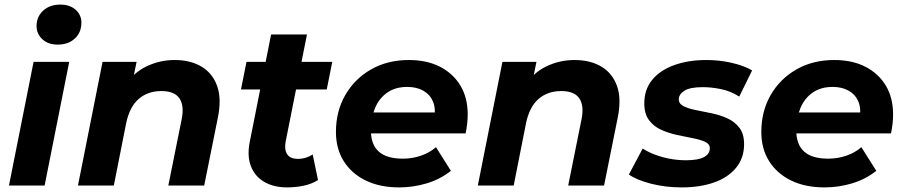

<svg xmlns="http://www.w3.org/2000/svg" viewBox="-20 -807 3929 835"><path d="M19 0 126 -538H281L174 0ZM231 -613Q189 -613 164 -636.5Q139 -660 139 -694Q139 -734 167.5 -760.5Q196 -787 242 -787Q284 -787 309 -764.5Q334 -742 334 -709Q334 -666 305.5 -639.5Q277 -613 231 -613Z M739 -546Q808 -546 856 -517.5Q904 -489 924 -434Q944 -379 928 -298L868 0H712L770 -288Q782 -347 760.5 -379Q739 -411 682 -411Q623 -411 583.5 -377Q544 -343 529 -273L475 0H319L426 -538H574L543 -386L521 -432Q560 -491 617.5 -518.5Q675 -546 739 -546Z M1229 8Q1171 8 1130 -15.5Q1089 -39 1071.5 -83.5Q1054 -128 1066 -189L1159 -657H1315L1222 -190Q1216 -156 1229 -136Q1242 -116 1277 -116Q1293 -116 1309.5 -121Q1326 -126 1340 -135L1363 -24Q1334 -6 1299 1Q1264 8 1229 8ZM1028 -418 1052 -538H1425L1401 -418Z M1716 8Q1632 8 1570.5 -22Q1509 -52 1475 -106Q1441 -160 1441 -233Q1441 -323 1481.5 -393.5Q1522 -464 1593.5 -505Q1665 -546 1758 -546Q1837 -546 1894 -516.5Q1951 -487 1982.5 -434.5Q2014 -382 2014 -309Q2014 -288 2011.5 -267Q2009 -246 2005 -227H1560L1576 -318H1932L1868 -290Q1876 -335 1863 -365.5Q1850 -396 1821 -412.5Q1792 -429 1751 -429Q1700 -429 1664.5 -404.5Q1629 -380 1611 -337Q1593 -294 1593 -240Q1593 -178 1627.5 -147.5Q1662 -117 1732 -117Q1773 -117 1811 -130Q1849 -143 1876 -167L1941 -64Q1894 -27 1835.5 -9.5Q1777 8 1716 8Z M2478 -546Q2547 -546 2595 -517.5Q2643 -489 2663 -434Q2683 -379 2667 -298L2607 0H2451L2509 -288Q2521 -347 2499.5 -379Q2478 -411 2421 -411Q2362 -411 2322.5 -377Q2283 -343 2268 -273L2214 0H2058L2165 -538H2313L2282 -386L2260 -432Q2299 -491 2356.5 -518.5Q2414 -546 2478 -546Z M2945 8Q2874 8 2811.5 -8Q2749 -24 2715 -48L2775 -161Q2810 -138 2860.5 -124Q2911 -110 2962 -110Q3017 -110 3042 -124Q3067 -138 3067 -162Q3067 -181 3046 -190.5Q3025 -200 2993 -206Q2961 -212 2924.5 -220Q2888 -228 2855.5 -242.5Q2823 -257 2802.5 -284.5Q2782 -312 2782 -357Q2782 -418 2816.5 -460Q2851 -502 2912.5 -524Q2974 -546 3052 -546Q3108 -546 3161 -534Q3214 -522 3251 -501L3195 -387Q3157 -411 3115.5 -419.5Q3074 -428 3036 -428Q2981 -428 2956.5 -412.5Q2932 -397 2932 -375Q2932 -356 2952.5 -345.5Q2973 -335 3005 -328.5Q3037 -322 3074 -314.5Q3111 -307 3143 -292.5Q3175 -278 3195.5 -251.5Q3216 -225 3216 -180Q3216 -119 3180.5 -76.5Q3145 -34 3084 -13Q3023 8 2945 8Z M3566 8Q3482 8 3420.5 -22Q3359 -52 3325 -106Q3291 -160 3291 -233Q3291 -323 3331.5 -393.5Q3372 -464 3443.5 -505Q3515 -546 3608 -546Q3687 -546 3744 -516.5Q3801 -487 3832.5 -434.5Q3864 -382 3864 -309Q3864 -288 3861.5 -267Q3859 -246 3855 -227H3410L3426 -318H3782L3718 -290Q3726 -335 3713 -365.5Q3700 -396 3671 -412.5Q3642 -429 3601 -429Q3550 -429 3514.5 -404.5Q3479 -380 3461 -337Q3443 -294 3443 -240Q3443 -178 3477.5 -147.5Q3512 -117 3582 -117Q3623 -117 3661 -130Q3699 -143 3726 -167L3791 -64Q3744 -27 3685.5 -9.5Q3627 8 3566 8Z"/></svg>

Font: Montserrat Thin
Style: Bold Italic
Weight: 700
Italic angle: -11.3°
Version: Version 9.000